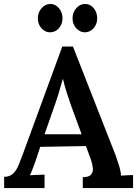

<svg xmlns="http://www.w3.org/2000/svg" viewBox="-20 -954 695 974"><path d="M1 0V-57Q29 -57 46 -73Q63 -89 74 -115.5Q85 -142 97 -175L296 -718H350L567 -165Q573 -148 583 -116.5Q593 -85 594 -63Q611 -64 627 -65Q643 -66 655 -66V0H400V-55Q430 -55 441.5 -68Q453 -81 451 -101.5Q449 -122 441 -145L416 -213L184 -209L162 -142Q156 -125 148 -103.5Q140 -82 132 -65Q149 -66 170.5 -67Q192 -68 206 -68V0ZM206 -273H394L340 -420Q328 -454 317 -489Q306 -524 300 -552H298Q292 -531 283 -499Q274 -467 260 -427ZM234 -790Q209 -790 190.5 -810.5Q172 -831 172 -861Q172 -891 191 -912.5Q210 -934 235 -934Q261 -934 279 -912.5Q297 -891 297 -861Q297 -831 278.5 -810.5Q260 -790 234 -790ZM410 -790Q386 -790 367 -810.5Q348 -831 348 -861Q348 -891 367 -912.5Q386 -934 411 -934Q438 -934 455.5 -912.5Q473 -891 473 -861Q473 -831 454.5 -810.5Q436 -790 410 -790Z"/></svg>

Font: Lora SemiBold
Style: Regular
Weight: 600
Designer: Olga Karpushina, Alexei Vanyashin (Cyrillic)
Foundry: Cyreal
Version: Version 3.011; ttfautohint (v1.8.4.7-5d5b)